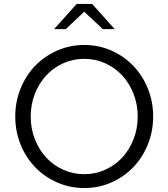

<svg xmlns="http://www.w3.org/2000/svg" viewBox="-20 -938 850 969"><path d="M57 0ZM753 -350Q753 -275 726 -208.5Q699 -142 652 -93.5Q605 -45 541.5 -17Q478 11 405 11Q333 11 269 -17Q205 -45 158 -93.5Q111 -142 84 -208.5Q57 -275 57 -350Q57 -425 84 -491.5Q111 -558 158 -606.5Q205 -655 269 -683Q333 -711 405 -711Q478 -711 541.5 -683Q605 -655 652 -606.5Q699 -558 726 -491.5Q753 -425 753 -350ZM675 -350Q675 -411 654 -464.5Q633 -518 597 -557Q561 -596 511.5 -618.5Q462 -641 405 -641Q348 -641 298.5 -618.5Q249 -596 213 -557Q177 -518 156 -464.5Q135 -411 135 -350Q135 -289 156 -235.5Q177 -182 213 -143Q249 -104 298.5 -81.5Q348 -59 405 -59Q462 -59 511.5 -81.5Q561 -104 597 -143Q633 -182 654 -235.5Q675 -289 675 -350ZM499 -791 405 -879 312 -791H253L367 -918H445L559 -791Z"/></svg>

Font: Red Hat Text
Style: Regular
Weight: 400
Designer: Pentagram / MCKL
Foundry: Pentagram / MCKL
Version: Version 1.005; Red Hat Text